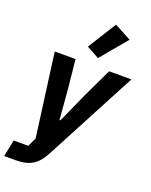

<svg xmlns="http://www.w3.org/2000/svg" viewBox="-211 -910 949 1205"><g transform="rotate(20 264.0 -307.5)"><path d="M461 -755 349 -815 230 -625 314 -579ZM314 -327 226 -131H220L204 -327L184 -525H45L119 30L91 88H-6L-29 200H49C149 200 194 162 235 85L557 -525H408Z"/></g></svg>

Font: Braiins Sans
Style: Bold Italic
Weight: 700
Italic angle: -11.31°
Designer: Mike Abbink, Paul van der Laan, Pieter van Rosmalen, Jiri Chlebus, Lubos Buracinsky
Foundry: Bold Monday, Sudetype
Version: Version 1.000;hotconv 1.0.109;makeotfexe 2.5.65596